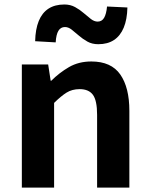

<svg xmlns="http://www.w3.org/2000/svg" viewBox="-20 -853 681 873"><path d="M79.3 0V-559.8H199L210.4 -485.9H213.2Q249.5 -522.2 293.7 -547.9Q337.9 -573.5 395.2 -573.5Q485.6 -573.5 526.9 -514.3Q568.2 -455 568.2 -349.1V0H421.5V-330.9Q421.5 -396 402.5 -421.9Q383.5 -447.7 342.1 -447.7Q307.9 -447.7 282.6 -431.9Q257.3 -416 226 -385.1V0ZM426.8 -652Q398.7 -652 377.4 -663.9Q356.2 -675.7 338.7 -691Q321.2 -706.4 306 -718.2Q290.7 -730.1 275.3 -730.1Q256 -730.1 245.6 -713Q235.2 -695.9 233.2 -660.3L139.8 -665.6Q141 -720.2 156.2 -757.5Q171.3 -794.7 200.5 -813.7Q229.8 -832.6 272.6 -832.6Q299.9 -832.6 321.4 -820.8Q342.9 -809 360.4 -793.7Q377.9 -778.4 393.3 -766.6Q408.7 -754.8 424.1 -754.8Q443.2 -754.8 453.3 -771.9Q463.4 -788.9 466.7 -823.4L559.3 -819Q558.1 -764.6 542.6 -727.4Q527.1 -690.1 498.3 -671.1Q469.6 -652 426.8 -652Z"/></svg>

Font: Noto Sans SC Thin
Style: Regular
Weight: 100
Designer: Ryoko NISHIZUKA 西塚涼子 (kana, bopomofo & ideographs); Paul D. Hunt (Latin, Greek & Cyrillic); Sandoll Communications 산돌커뮤니
Foundry: Adobe
Version: Version 2.004-H2;hotconv 1.0.118;makeotfexe 2.5.65603